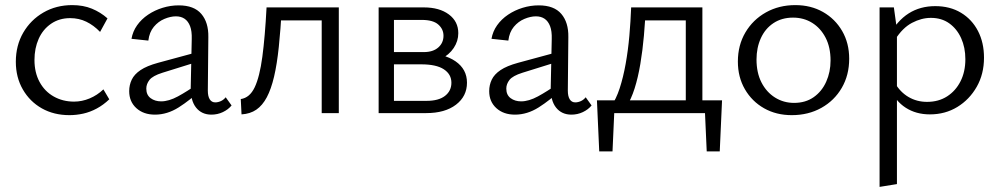

<svg xmlns="http://www.w3.org/2000/svg" viewBox="-20 -443 3916 752"><path d="M252 8Q191 8 144 -18.5Q97 -45 69.5 -92.5Q42 -140 42 -201Q42 -265 71 -315Q100 -365 150 -394Q200 -423 263 -423Q306 -423 340 -409Q374 -395 401 -371L372 -318Q347 -344 318 -358Q289 -372 255 -372Q212 -372 180 -350Q148 -328 131.5 -291Q115 -254 115 -208Q115 -159 135 -122Q155 -85 190.5 -65Q226 -45 270 -45Q301 -45 331 -57.5Q361 -70 385 -93L408 -54Q385 -32 359 -18Q333 -4 306 2Q279 8 252 8Z M808 6Q770 6 748 -21.5Q726 -49 727 -101L731 -290Q732 -321 724.5 -340.5Q717 -360 703 -369.5Q689 -379 669 -379Q648 -379 624 -369Q600 -359 582.5 -338Q565 -317 561 -284L495 -291Q500 -320 517 -344Q534 -368 560 -385.5Q586 -403 617 -412.5Q648 -422 680 -422Q740 -422 768.5 -388.5Q797 -355 796 -298L794 -88Q794 -66 801.5 -54Q809 -42 823 -42Q834 -42 845 -47Q856 -52 864 -62L887 -30Q874 -14 853 -4Q832 6 808 6ZM587 6Q542 6 514 -19.5Q486 -45 486 -86Q486 -110 496 -131Q506 -152 530.5 -168.5Q555 -185 599 -197L765 -242L770 -206L616 -158Q578 -146 565.5 -130Q553 -114 553 -96Q553 -71 570 -58.5Q587 -46 611 -46Q641 -46 677 -65.5Q713 -85 757 -116L768 -92Q725 -51 680 -22.5Q635 6 587 6Z M926 5 923 -55Q958 -60 977.5 -101Q997 -142 1007.5 -220.5Q1018 -299 1024 -414H1084Q1079 -327 1072 -259.5Q1065 -192 1053.5 -143Q1042 -94 1025 -62Q1008 -30 984 -13.5Q960 3 926 5ZM1240 0V-414H1307V0ZM1059 -363V-414H1269V-363Z M1463 0V-414H1640Q1701 -414 1738 -386.5Q1775 -359 1775 -313Q1775 -282 1757 -255Q1739 -228 1707 -212Q1675 -196 1633 -196L1643 -234Q1719 -234 1764 -203Q1809 -172 1809 -119Q1809 -66 1766 -33Q1723 0 1649 0ZM1523 -48H1651Q1698 -48 1723 -67.5Q1748 -87 1748 -119Q1748 -152 1718.5 -171.5Q1689 -191 1630 -191H1504V-239H1640Q1676 -239 1696.5 -257Q1717 -275 1717 -303Q1717 -329 1696.5 -347Q1676 -365 1632 -365H1523Z M2218 6Q2180 6 2158 -21.5Q2136 -49 2137 -101L2141 -290Q2142 -321 2134.5 -340.5Q2127 -360 2113 -369.5Q2099 -379 2079 -379Q2058 -379 2034 -369Q2010 -359 1992.5 -338Q1975 -317 1971 -284L1905 -291Q1910 -320 1927 -344Q1944 -368 1970 -385.5Q1996 -403 2027 -412.5Q2058 -422 2090 -422Q2150 -422 2178.5 -388.5Q2207 -355 2206 -298L2204 -88Q2204 -66 2211.5 -54Q2219 -42 2233 -42Q2244 -42 2255 -47Q2266 -52 2274 -62L2297 -30Q2284 -14 2263 -4Q2242 6 2218 6ZM1997 6Q1952 6 1924 -19.5Q1896 -45 1896 -86Q1896 -110 1906 -131Q1916 -152 1940.5 -168.5Q1965 -185 2009 -197L2175 -242L2180 -206L2026 -158Q1988 -146 1975.5 -130Q1963 -114 1963 -96Q1963 -71 1980 -58.5Q1997 -46 2021 -46Q2051 -46 2087 -65.5Q2123 -85 2167 -116L2178 -92Q2135 -51 2090 -22.5Q2045 6 1997 6Z M2373 -27Q2393 -54 2407 -97Q2421 -140 2430.5 -193Q2440 -246 2445 -303Q2450 -360 2452 -414H2509Q2507 -360 2502 -303Q2497 -246 2488 -192.5Q2479 -139 2465.5 -96.5Q2452 -54 2434 -27ZM2327 150 2318 -50H2388L2379 150ZM2348 0 2335 -50H2808L2778 0ZM2748 150 2739 -50H2808L2799 150ZM2666 0V-414H2731V0ZM2486 -363V-414H2696V-363Z M3081 8Q3020 8 2972.5 -19Q2925 -46 2897.5 -93.5Q2870 -141 2870 -202Q2870 -266 2899.5 -316Q2929 -366 2980 -394.5Q3031 -423 3095 -423Q3156 -423 3203.5 -396Q3251 -369 3278.5 -321.5Q3306 -274 3306 -213Q3306 -149 3277 -99Q3248 -49 3197 -20.5Q3146 8 3081 8ZM3090 -40Q3135 -40 3167 -62.5Q3199 -85 3216 -123Q3233 -161 3233 -206Q3233 -258 3213.5 -295.5Q3194 -333 3161 -353.5Q3128 -374 3086 -374Q3042 -374 3009.5 -352.5Q2977 -331 2960 -293.5Q2943 -256 2943 -210Q2943 -158 2962.5 -120Q2982 -82 3015.5 -61Q3049 -40 3090 -40Z M3622 5Q3568 5 3527.5 -21Q3487 -47 3466 -96L3485 -118Q3506 -82 3538.5 -63Q3571 -44 3611 -44Q3656 -44 3689.5 -65.5Q3723 -87 3742 -124.5Q3761 -162 3761 -211Q3761 -257 3744.5 -293.5Q3728 -330 3698 -351.5Q3668 -373 3626 -373Q3589 -373 3552 -353.5Q3515 -334 3486 -288L3461 -302Q3494 -362 3539 -390.5Q3584 -419 3643 -419Q3701 -419 3744 -393Q3787 -367 3810.5 -321.5Q3834 -276 3834 -217Q3834 -153 3805.5 -103Q3777 -53 3729.5 -24Q3682 5 3622 5ZM3425 289V-414H3481L3493 -327V278Z"/></svg>

Font: Ysabeau Office
Style: Regular
Weight: 400
Designer: Christian Thalmann (Catharsis Fonts)
Version: Version 2.001;gftools[0.9.30]; featfreeze: tnum,lnum,ss02